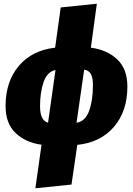

<svg xmlns="http://www.w3.org/2000/svg" viewBox="-20 -784 715 1031"><path d="M395 -6 364 207 170 227 203 -7Q119 -18 64.5 -69Q10 -120 10 -215Q10 -346 81 -430Q152 -514 276 -528L306 -744L500 -764L468 -528Q553 -517 608.5 -466Q664 -415 664 -319Q664 -187 592 -103Q520 -19 395 -6ZM479 -327Q479 -369 467 -388Q455 -407 432 -410L391 -125Q438 -132 458.5 -188.5Q479 -245 479 -327ZM195 -213Q195 -137 238 -125L278 -408Q234 -399 214.5 -344.5Q195 -290 195 -213Z"/></svg>

Font: Fira Sans Black
Style: Italic
Weight: 900
Italic angle: -8°
Designer: Carrois Corporate & Edenspiekermann AG
Foundry: Carrois Corporate GbR & Edenspiekermann AG
Version: Version 4.203